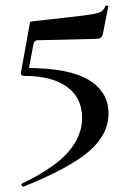

<svg xmlns="http://www.w3.org/2000/svg" viewBox="-20 -528 473 706"><path d="M379 -111Q379 -33 306.5 29Q234 91 67 158H66Q62 158 59.5 153.5Q57 149 61 147Q183 88 232.5 29Q282 -30 282 -94Q282 -168 226.5 -208.5Q171 -249 67 -249Q62 -249 59 -252.5Q56 -256 57 -261L89 -439Q90 -446 91.5 -447.5Q93 -449 102 -450Q240 -465 287.5 -471Q335 -477 348.5 -483.5Q362 -490 367 -505Q369 -508 374 -507.5Q379 -507 378 -503L358 -402Q354 -391 348.5 -388Q343 -385 330 -385L118 -380Q106 -380 103 -366L82 -254L77 -278Q234 -278 306.5 -234Q379 -190 379 -111Z"/></svg>

Font: Cormorant Unicase SemiBold
Style: Regular
Weight: 600
Designer: Christian Thalmann (Catharsis Fonts)
Foundry: Catharsis Fonts
Version: Version 4.000